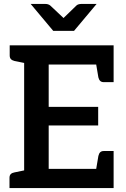

<svg xmlns="http://www.w3.org/2000/svg" viewBox="-20 -950 635 970"><path d="M102 0V-721H554V-624H226V-410H476V-316H226V-97H554V0ZM462 -73 477 -162Q480 -175 486.5 -181Q493 -187 504 -187H554V-97ZM462 -648 554 -624V-535H504Q493 -535 486.5 -541Q480 -547 477 -559ZM129 -721 117 -629 53 -642Q41 -645 35 -651.5Q29 -658 29 -670V-721ZM28 0V-52Q28 -64 34.5 -70.5Q41 -77 53 -79L116 -92L129 0ZM468 -930 354 -794H249L135 -930H210Q224 -930 234 -922L301 -859L366 -922Q370 -926 376.5 -928Q383 -930 390 -930Z"/></svg>

Font: Aleo SemiBold
Style: Regular
Weight: 600
Designer: Alessio Laiso
Foundry: Alessio Laiso
Version: Version 2.001;gftools[0.9.29]